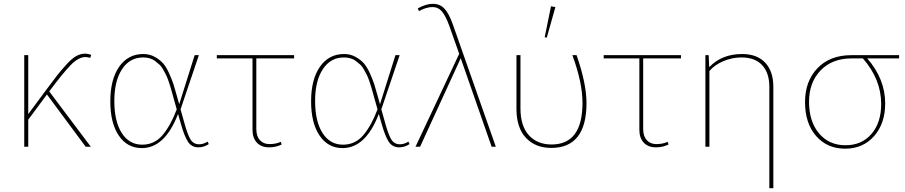

<svg xmlns="http://www.w3.org/2000/svg" viewBox="-20 -769 4741 1006"><path d="M107 0V-480H128V-171L222 -298Q262 -352 280.5 -375.5Q299 -399 328 -431Q357 -463 380 -475.5Q403 -488 426 -488Q438 -488 458 -482L453 -466Q438 -470 427 -470Q391 -470 349.5 -427Q308 -384 238 -290L456 0H429L226 -274L128 -142V0Z M723 7Q647 7 602.5 -58.5Q558 -124 558 -238Q558 -353 604.5 -419.5Q651 -486 731 -486Q764 -486 791 -471Q818 -456 835 -436.5Q852 -417 867 -383Q882 -349 889 -327.5Q896 -306 906 -269Q908 -262 909 -258L919 -223L1000 -480H1022L926 -196L946 -125Q962 -66 977.5 -39.5Q993 -13 1024 -13Q1045 -13 1068 -27L1074 -14Q1048 3 1020 3Q984 3 965 -26Q946 -55 928 -119L913 -172Q844 7 723 7ZM579 -240Q579 -133 618 -72Q657 -11 725 -11Q790 -11 832.5 -62Q875 -113 906 -196L890 -253Q889 -257 882.5 -280Q876 -303 873.5 -312Q871 -321 863.5 -343Q856 -365 850.5 -375.5Q845 -386 835.5 -403.5Q826 -421 816 -430Q806 -439 793 -449Q780 -459 764 -463.5Q748 -468 730 -468Q660 -468 619.5 -406.5Q579 -345 579 -240Z M1390 3Q1349 3 1326 -21.5Q1303 -46 1303 -89V-463H1116V-480H1521V-463H1323V-93Q1323 -55 1342 -34.5Q1361 -14 1392 -14Q1426 -14 1451 -26L1456 -12Q1426 3 1390 3Z M1775 7Q1699 7 1654.5 -58.5Q1610 -124 1610 -238Q1610 -353 1656.5 -419.5Q1703 -486 1783 -486Q1816 -486 1843 -471Q1870 -456 1887 -436.5Q1904 -417 1919 -383Q1934 -349 1941 -327.5Q1948 -306 1958 -269Q1960 -262 1961 -258L1971 -223L2052 -480H2074L1978 -196L1998 -125Q2014 -66 2029.5 -39.5Q2045 -13 2076 -13Q2097 -13 2120 -27L2126 -14Q2100 3 2072 3Q2036 3 2017 -26Q1998 -55 1980 -119L1965 -172Q1896 7 1775 7ZM1631 -240Q1631 -133 1670 -72Q1709 -11 1777 -11Q1842 -11 1884.5 -62Q1927 -113 1958 -196L1942 -253Q1941 -257 1934.5 -280Q1928 -303 1925.5 -312Q1923 -321 1915.5 -343Q1908 -365 1902.5 -375.5Q1897 -386 1887.5 -403.5Q1878 -421 1868 -430Q1858 -439 1845 -449Q1832 -459 1816 -463.5Q1800 -468 1782 -468Q1712 -468 1671.5 -406.5Q1631 -345 1631 -240Z M2334 -634Q2315 -686 2295.5 -709Q2276 -732 2246 -732Q2214 -732 2175 -711L2169 -725Q2212 -749 2248 -749Q2285 -749 2308.5 -724Q2332 -699 2352 -643L2578 0H2556L2394 -464L2181 0H2157L2386 -487Z M2845 -572 2834 -574 2867 -736 2890 -732ZM2868 6Q2785 6 2735.5 -47Q2686 -100 2686 -199V-480H2707V-201Q2707 -109 2751 -60.5Q2795 -12 2870 -12Q3032 -12 3032 -230Q3032 -336 2979 -480H3001Q3053 -331 3053 -229Q3053 6 2868 6Z M3417 3Q3376 3 3353 -21.5Q3330 -46 3330 -89V-463H3143V-480H3548V-463H3350V-93Q3350 -55 3369 -34.5Q3388 -14 3419 -14Q3453 -14 3478 -26L3483 -12Q3453 3 3417 3Z M3676 0V-480H3693L3696 -417Q3762 -486 3868 -486Q3947 -486 3989.5 -440.5Q4032 -395 4032 -314V217H4011V-314Q4011 -387 3973.5 -427.5Q3936 -468 3865 -468Q3816 -468 3770 -448.5Q3724 -429 3697 -397V0Z M4618 -227Q4618 -122 4560 -56Q4502 10 4408 10Q4314 10 4256 -56.5Q4198 -123 4198 -234Q4198 -344 4263.5 -412Q4329 -480 4441 -480H4691V-463H4524Q4618 -355 4618 -227ZM4410 -8Q4495 -8 4546 -67Q4597 -126 4597 -224Q4597 -354 4501 -463H4443Q4340 -463 4279.5 -400Q4219 -337 4219 -236Q4219 -132 4271.5 -70Q4324 -8 4410 -8Z"/></svg>

Font: Cantarell Thin
Style: Regular
Weight: 100
Designer: Dave Crossland, Nikolaus Waxweiler, Florian Fecher, Jacques Le Bailly, Eben Sorkin, Alexei Vanyashin, Alexios Zavras, Em
Version: Version 0.303